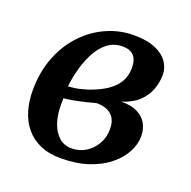

<svg xmlns="http://www.w3.org/2000/svg" viewBox="-108 -676 787 792"><g transform="rotate(20 286.0 -280.0)"><path d="M239 10.5Q186 10.5 147.5 -6.5Q109 -23.5 83.8 -54.2Q58.5 -85 46.5 -125.8Q34.5 -166.5 34.5 -213.5Q34.5 -296 60.8 -361.8Q87 -427.5 131.5 -474Q176 -520.5 232.5 -545.2Q289 -570 349.5 -570Q408.5 -570 445.5 -553.8Q482.5 -537.5 499.8 -511.8Q517 -486 517 -457.5Q517 -425.5 505.8 -393.5Q494.5 -361.5 467.8 -335.5Q441 -309.5 394.5 -294.5Q438 -295 465.5 -281Q493 -267 506.5 -243Q520 -219 520 -188.5Q520 -153 501.5 -118Q483 -83 447 -53.8Q411 -24.5 358.5 -7Q306 10.5 239 10.5ZM266 -43Q299.5 -43 327.2 -59.8Q355 -76.5 372 -105.8Q389 -135 389 -171.5Q389 -201 378 -219Q367 -237 347.2 -245.5Q327.5 -254 301 -254Q294 -252.5 284 -249.8Q274 -247 262.8 -244Q251.5 -241 239 -238.5Q222.5 -235 204 -231.5Q185.5 -228 165 -226Q164.5 -218 164.5 -210Q164.5 -202 164.5 -194.5Q164.5 -153 176 -118.8Q187.5 -84.5 210.2 -63.8Q233 -43 266 -43ZM165.5 -278.5Q180 -279.5 193 -281.2Q206 -283 219 -286.2Q232 -289.5 247 -294Q290.5 -308.5 322 -328.5Q353.5 -348.5 370.5 -376Q387.5 -403.5 387.5 -440Q387.5 -476 371 -493.2Q354.5 -510.5 322 -510.5Q284.5 -510.5 256.5 -489Q228.5 -467.5 210 -432.5Q191.5 -397.5 180.5 -357Q169.5 -316.5 165.5 -278.5Z"/></g></svg>

Font: Merriweather SemiBold
Style: Italic
Weight: 600
Italic angle: -7.8°
Version: Version 2.101